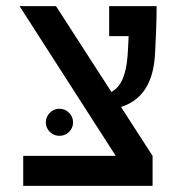

<svg xmlns="http://www.w3.org/2000/svg" viewBox="-20 -606 626 626"><path d="M55.7 0H477.5V-97.7L374.5 -257.3C433.1 -275.9 479 -322.3 485.4 -428.2C487.8 -469.2 490.7 -534.2 490.7 -585.9H335.9V-488.3H399.4C398.4 -466.3 397.5 -444.8 396 -424.3C391.1 -362.3 375.5 -323.7 343.3 -306.2L162.6 -585.9H43.9L357.4 -97.7H55.7ZM173.8 -163.1C198.2 -163.1 218.3 -182.6 218.3 -207C218.3 -231.4 198.2 -251.5 173.8 -251.5C149.4 -251.5 129.4 -231.4 129.4 -207C129.4 -182.6 149.4 -163.1 173.8 -163.1Z"/></svg>

Font: Cascadia Code PL
Style: Regular
Weight: 400
Monospace: yes
Designer: Aaron Bell
Foundry: Saja Typeworks
Version: Version 2404.023